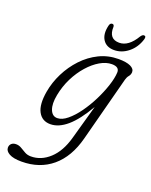

<svg xmlns="http://www.w3.org/2000/svg" viewBox="-230 -682 793 1011"><g transform="rotate(20 166.5 -177.0)"><path d="M287.5 17Q258.5 128.5 189 186.8Q119.5 245 18 245Q-28 245 -51 232Q-74 219 -74 200Q-74 186 -64.5 177.2Q-55 168.5 -38.5 168.5Q-22.5 168.5 -8.5 177Q5.5 185.5 20.5 194Q35.5 202.5 55 202.5Q112.5 202.5 159.2 159.5Q206 116.5 228.5 36L282.5 -157Q233.5 -72.5 186.5 -32.2Q139.5 8 93 8Q46.5 8 25.2 -31.5Q4 -71 17 -146Q26.5 -201 52.5 -253Q78.5 -305 117.8 -346.8Q157 -388.5 207 -413Q257 -437.5 315 -437.5Q359 -437.5 382.2 -426.5Q405.5 -415.5 405 -396Q404 -382 395.5 -372Q387 -362 383 -347ZM74.5 -148Q64.5 -96.5 76.5 -65.5Q88.5 -34.5 116.5 -34.5Q143 -34.5 172.2 -58.5Q201.5 -82.5 229.2 -121Q257 -159.5 279.5 -204.5Q302 -249.5 316.2 -292.8Q330.5 -336 332 -368Q333.5 -400 291 -400Q259 -400 225.2 -380.2Q191.5 -360.5 160.8 -325.8Q130 -291 107.2 -245.5Q84.5 -200 74.5 -148ZM287.5 -519Q339.5 -519 380.5 -588Q389 -600.5 397.5 -600.5Q411.5 -600.5 405.5 -580.5Q390.5 -532 354.2 -502.8Q318 -473.5 275 -473.5Q232 -473.5 212.2 -503.8Q192.5 -534 204 -583Q207.5 -600.5 220 -600.5Q230 -600.5 231 -588Q228 -519 287.5 -519Z"/></g></svg>

Font: Fraunces 144pt SuperSoft Light
Style: Italic
Weight: 300
Italic angle: -16°
Version: Version 1.000;[b76b70a41]